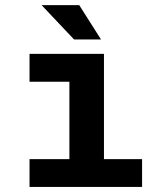

<svg xmlns="http://www.w3.org/2000/svg" viewBox="-20 -742 640 762"><path d="M97.2 -528.3H392.6V-110.4H543.9V0H97.2V-110.4H255.4V-417.5H97.2ZM380.9 -585.4H273.9L145 -721.7H294.4Z"/></svg>

Font: TypoPRO Roboto Mono
Style: Bold
Weight: 700
Designer: Google
Version: Version 2.000986; 2015; ttfautohint (v1.3)